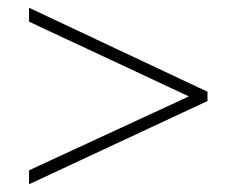

<svg xmlns="http://www.w3.org/2000/svg" viewBox="-20 -610 611 496"><path d="M55 -170 468 -361 55 -554V-590L516 -373V-349L55 -134Z"/></svg>

Font: Noto Sans Hebrew Thin ExtraLight
Style: Regular
Weight: 250
Version: Version 3.001